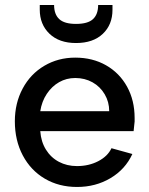

<svg xmlns="http://www.w3.org/2000/svg" viewBox="-20 -736 594 763"><path d="M39 -254Q39 -326 70 -384Q101 -442 156 -474.5Q211 -507 279 -507Q348 -507 401.5 -476.5Q455 -446 485 -391.5Q515 -337 515 -267V-253Q514 -244 513 -234.5Q512 -225 511 -215H140Q143 -173 162.5 -141.5Q182 -110 214 -93Q246 -76 286 -76Q333 -76 370.5 -95.5Q408 -115 423 -147L506 -124Q478 -63 419 -28Q360 7 286 7Q214 7 158 -26Q102 -59 70.5 -118.5Q39 -178 39 -254ZM279 -426Q244 -426 215 -409.5Q186 -393 166 -363Q146 -333 140 -294H414Q414 -331 396 -361.5Q378 -392 347.5 -409Q317 -426 279 -426ZM138 -698V-716H195Q195 -679 215.5 -660Q236 -641 282 -641Q329 -641 349.5 -660Q370 -679 370 -716H427V-697Q427 -638 388.5 -601.5Q350 -565 282 -565Q215 -565 176.5 -602Q138 -639 138 -698Z"/></svg>

Font: AF Albert Sans Medium
Style: Regular
Weight: 500
Designer: Andreas Rasmussen
Foundry: a.Foundry
Version: Version 1.300;Glyphs 3.2 (3231)